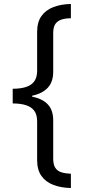

<svg xmlns="http://www.w3.org/2000/svg" viewBox="-20 -812 431 967"><path d="M44 -365Q84 -365 111.5 -374Q139 -383 153 -403Q167 -423 167 -455V-651Q167 -701 189 -731.5Q211 -762 249.5 -776.5Q288 -791 337 -792V-720Q310 -720 290 -713.5Q270 -707 259 -691.5Q248 -676 248 -645V-450Q248 -400 221 -370.5Q194 -341 142 -330V-325Q194 -315 221 -286Q248 -257 248 -206V-13Q248 18 259 34Q270 50 290 56Q310 62 337 63V135Q288 134 249.5 119.5Q211 105 189 74.5Q167 44 167 -6V-201Q167 -234 153 -253.5Q139 -273 111.5 -282Q84 -291 44 -291Z"/></svg>

Font: malayalam15
Style: Book
Weight: 400
Designer: Jelle Bosma - Monotype Design Team
Foundry: Monotype Imaging Inc.
Version: Version 2.003